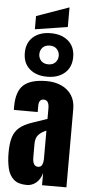

<svg xmlns="http://www.w3.org/2000/svg" viewBox="-77 -1316 636 1365"><g transform="rotate(5 241.5 -634.0)"><path d="M168.5 7.8Q107.4 7.8 75.4 -20.5Q43.5 -48.8 31.7 -98.1Q20 -147.5 20 -210Q20 -276.9 33.2 -319.6Q46.4 -362.3 78.4 -389.6Q110.4 -417 166.5 -436L274.9 -473.1V-548.3Q274.9 -607.4 236.3 -607.4Q201.2 -607.4 201.2 -559.6V-515.6H31.2Q30.8 -519.5 30.8 -525.6Q30.8 -531.7 30.8 -539.6Q30.8 -648.9 82.3 -694.6Q133.8 -740.2 245.6 -740.2Q304.2 -740.2 350.6 -719.5Q397 -698.7 424.1 -658.2Q451.2 -617.7 451.2 -558.1V0H277.3V-86.9Q264.6 -41 235.4 -16.6Q206.1 7.8 168.5 7.8ZM237.3 -127.9Q258.8 -127.9 266.6 -146Q274.4 -164.1 274.4 -185.1V-389.2Q238.3 -374.5 218.3 -352.3Q198.2 -330.1 198.2 -287.1V-192.9Q198.2 -127.9 237.3 -127.9ZM245.6 -771.5Q167.5 -771.5 120.4 -812.5Q73.2 -853.5 73.2 -926.8Q73.2 -999.5 120.4 -1040.8Q167.5 -1082 245.6 -1082Q324.2 -1082 371.3 -1040.8Q418.5 -999.5 418.5 -926.8Q418.5 -854.5 371.3 -813Q324.2 -771.5 245.6 -771.5ZM246.1 -859.9Q278.8 -859.9 297.1 -879.4Q315.4 -898.9 315.4 -926.8Q315.4 -954.6 297.1 -974.1Q278.8 -993.7 246.1 -993.7Q213.4 -993.7 195.1 -974.1Q176.8 -954.6 176.8 -926.8Q176.8 -898.9 195.1 -879.4Q213.4 -859.9 246.1 -859.9ZM129.9 -1100.1V-1194.3L361.8 -1276.4V-1136.2Z"/></g></svg>

Font: Anton SC
Style: Regular
Weight: 400
Designer: Vernon Adams
Foundry: Vernon Adams
Version: Version 2.116; ttfautohint (v1.8.4.7-5d5b)